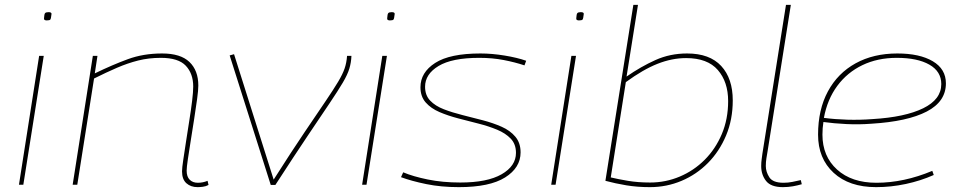

<svg xmlns="http://www.w3.org/2000/svg" viewBox="-20 -760 3937 790"><path d="M180 -710Q192 -710 192 -703Q190 -683 187 -679.5Q184 -676 172 -676Q168 -676 164.5 -677.5Q161 -679 161 -684Q162 -703 166 -706.5Q170 -710 180 -710ZM58 0 141 -530H160L76 0Z M362 -530H381L370 -458Q442 -493 506 -516.5Q570 -540 647 -540Q723 -540 759.5 -505Q796 -470 796 -408Q796 -389 791 -352.5Q786 -316 779 -271Q772 -226 765 -182.5Q758 -139 753 -105Q748 -71 748 -58Q748 -33 760.5 -20.5Q773 -8 794 -8Q815 -8 834 -16L838 1Q827 7 814.5 8.5Q802 10 793 10Q765 10 747 -6Q729 -22 729 -55Q729 -69 734 -102Q739 -135 745.5 -178Q752 -221 759 -264.5Q766 -308 770.5 -345Q775 -382 775 -404Q775 -457 744.5 -489.5Q714 -522 642 -522Q592 -522 548.5 -511Q505 -500 461 -481Q417 -462 367 -437L298 0H279Z M1113 1H1094L925 -532L943 -537L1106 -21Q1181 -139 1233.5 -216.5Q1286 -294 1319.5 -343.5Q1353 -393 1371.5 -424Q1390 -455 1398 -478.5Q1406 -502 1408 -530H1426Q1425 -503 1417.5 -478Q1410 -453 1390.5 -420Q1371 -387 1336 -335Q1301 -283 1246.5 -202Q1192 -121 1113 1Z M1592 -710Q1604 -710 1604 -703Q1602 -683 1599 -679.5Q1596 -676 1584 -676Q1580 -676 1576.5 -677.5Q1573 -679 1573 -684Q1574 -703 1578 -706.5Q1582 -710 1592 -710ZM1470 0 1553 -530H1572L1488 0Z M1630 -31 1639 -51Q1679 -34 1740 -21.5Q1801 -9 1874 -9Q1985 -9 2044 -43Q2103 -77 2103 -131Q2103 -167 2081.5 -189.5Q2060 -212 2025 -226.5Q1990 -241 1948.5 -251.5Q1907 -262 1865 -273Q1823 -284 1788 -299Q1753 -314 1731.5 -338.5Q1710 -363 1710 -401Q1710 -462 1770.5 -501Q1831 -540 1957 -540Q2004 -540 2056 -531.5Q2108 -523 2145 -510L2138 -491Q2099 -504 2052.5 -513Q2006 -522 1952 -522Q1840 -522 1784.5 -488.5Q1729 -455 1729 -403Q1729 -368 1750 -346Q1771 -324 1806 -310.5Q1841 -297 1883 -286.5Q1925 -276 1967 -265Q2009 -254 2044 -238.5Q2079 -223 2100.5 -197.5Q2122 -172 2122 -133Q2122 -70 2058.5 -30Q1995 10 1868 10Q1795 10 1734 -2.5Q1673 -15 1630 -31Z M2370 -710Q2382 -710 2382 -703Q2380 -683 2377 -679.5Q2374 -676 2362 -676Q2358 -676 2354.5 -677.5Q2351 -679 2351 -684Q2352 -703 2356 -706.5Q2360 -710 2370 -710ZM2248 0 2331 -530H2350L2266 0Z M2605 -740 2558 -445Q2617 -486 2677 -513Q2737 -540 2807 -540Q2900 -540 2947.5 -488.5Q2995 -437 2995 -347Q2995 -268 2967.5 -202.5Q2940 -137 2893 -89.5Q2846 -42 2784.5 -16Q2723 10 2654 10Q2602 10 2557 2.5Q2512 -5 2471 -16L2586 -740ZM2803 -521Q2745 -521 2685.5 -497.5Q2626 -474 2555 -422L2493 -30Q2522 -23 2563.5 -16Q2605 -9 2655 -9Q2719 -9 2777 -33.5Q2835 -58 2879.5 -102.5Q2924 -147 2950 -208.5Q2976 -270 2976 -344Q2976 -423 2933.5 -472Q2891 -521 2803 -521Z M3214 -740H3234L3138 -136Q3136 -124 3133.5 -109Q3131 -94 3131 -77Q3131 -53 3145.5 -30.5Q3160 -8 3204 -8Q3223 -8 3240 -11.5Q3257 -15 3275 -19L3279 -2Q3262 3 3242.5 6.5Q3223 10 3201 10Q3152 10 3132 -15.5Q3112 -41 3112 -77Q3112 -91 3114 -105.5Q3116 -120 3117 -128Z M3822 -40Q3768 -16 3707 -3Q3646 10 3585 10Q3474 10 3410 -49Q3346 -108 3346 -206Q3346 -309 3386.5 -384Q3427 -459 3500.5 -499.5Q3574 -540 3672 -540Q3764 -540 3818 -508Q3872 -476 3872 -417Q3872 -342 3793 -301Q3714 -260 3566 -251Q3515 -247 3463 -249.5Q3411 -252 3368 -258Q3364 -233 3364 -206Q3364 -117 3424 -62.5Q3484 -8 3586 -8Q3699 -8 3816 -57ZM3670 -522Q3591 -522 3528.5 -492Q3466 -462 3425 -406.5Q3384 -351 3370 -275Q3415 -269 3466.5 -267.5Q3518 -266 3570 -270Q3704 -278 3778.5 -314.5Q3853 -351 3853 -414Q3853 -466 3804 -494Q3755 -522 3670 -522Z"/></svg>

Font: Georama Extended Thin
Style: Italic
Weight: 100
Width: 7
Italic angle: -9°
Designer: Jean-Baptiste Levee
Foundry: Production Type
Version: Version 1.000